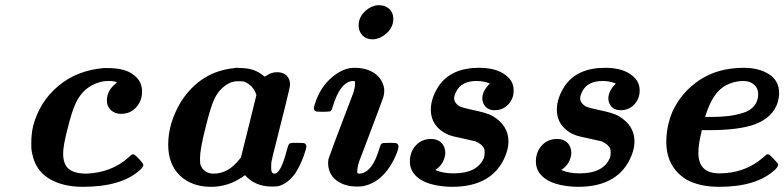

<svg xmlns="http://www.w3.org/2000/svg" viewBox="-20 -714 3031 742"><path d="M224 -121Q224 -79 246 -61Q268 -43 314 -43Q412 -47 477 -106Q489 -118 494 -118Q500 -118 512 -105Q534 -83 534 -76Q534 -70 523 -59Q452 8 300 8Q223 8 171 -23Q119 -54 106 -114Q101 -131 101 -149V-164Q101 -196 108 -227Q133 -321 205 -381.5Q277 -442 381 -451H395Q465 -451 497 -424Q529 -401 529 -360Q529 -324 506 -299Q483 -274 448 -274Q424 -274 408.5 -288.5Q393 -303 393 -325Q393 -366 431 -394Q431 -401 397 -401Q368 -401 339 -386Q297 -366 273 -316Q259 -288 241 -216Q224 -151 224 -121Z M796 8Q721 8 675.5 -35.5Q630 -79 630 -155Q630 -239 680 -322Q756 -439 888 -451L891 -452Q894 -452 896 -452Q898 -452 903 -451.5Q908 -451 911 -451Q963 -451 997 -422L1003 -418L1005 -419Q1007 -420 1009 -421Q1028 -435 1051 -435Q1074 -435 1087.5 -422Q1101 -409 1101 -387Q1101 -380 1084.5 -312.5Q1068 -245 1049.5 -173Q1031 -101 1029 -89Q1028 -84 1028 -69V-63Q1028 -43 1041 -43Q1065 -43 1088 -132Q1094 -154 1097.5 -158Q1101 -162 1118 -162H1128Q1153 -162 1157 -160Q1164 -156 1164 -148Q1164 -140 1154 -112Q1141 -76 1123 -47Q1095 -6 1057 5Q1050 7 1031 7Q966 7 927 -37L918 -31Q862 8 796 8ZM971 -347Q958 -386 922 -399Q916 -400 897 -400Q865 -400 834 -369Q816 -351 803.5 -320Q791 -289 774 -220Q753 -137 753 -103Q753 -85 754 -80Q766 -43 806 -43Q862 -43 905 -98L911 -105Q921 -145 941 -225.5Q961 -306 971 -347Z M1419 -562Q1395 -562 1380.5 -577.5Q1366 -593 1366 -615Q1366 -643 1384.5 -664Q1403 -685 1428 -692Q1438 -694 1444 -694Q1469 -694 1484.5 -679.5Q1500 -665 1500 -641Q1500 -609 1474 -585.5Q1448 -562 1419 -562ZM1266 -418Q1308 -452 1349 -452Q1394 -452 1424 -433Q1454 -414 1463 -380Q1465 -372 1465 -364Q1465 -350 1462 -341Q1462 -339 1439 -277.5Q1416 -216 1392 -153L1368 -90Q1361 -69 1361 -55Q1360 -46 1361.5 -44.5Q1363 -43 1371 -43Q1420 -48 1447 -143Q1451 -157 1455.5 -159.5Q1460 -162 1484 -162Q1509 -162 1513 -160Q1520 -156 1520 -148Q1520 -133 1500 -93Q1458 -13 1390 4Q1379 7 1360 7Q1311 7 1279.5 -17.5Q1248 -42 1248 -85Q1248 -87 1248.5 -91.5Q1249 -96 1249.5 -99Q1250 -102 1251 -104Q1251 -105 1274 -167Q1297 -229 1321 -291Q1345 -353 1345 -354Q1352 -375 1352 -389Q1353 -398 1351.5 -399.5Q1350 -401 1342 -401Q1294 -396 1266 -302Q1262 -287 1257.5 -284.5Q1253 -282 1228 -282Q1204 -282 1200 -284Q1193 -288 1193 -296Q1193 -300 1196 -309Q1216 -377 1266 -418Z M1662 -57Q1692 -44 1733 -44Q1825 -44 1850 -104Q1853 -113 1853 -124Q1853 -135 1851 -140Q1843 -157 1817 -168Q1815 -169 1770.5 -178.5Q1726 -188 1722 -190Q1688 -201 1666.5 -227Q1645 -253 1645 -291Q1645 -334 1675 -381Q1723 -452 1832 -452Q1910 -452 1947 -412Q1965 -393 1965 -364Q1965 -332 1944 -310Q1923 -288 1891 -288Q1869 -288 1856.5 -301.5Q1844 -315 1844 -334Q1844 -362 1873 -391Q1850 -401 1822 -401Q1763 -401 1743 -360Q1735 -344 1735 -334Q1735 -322 1745 -312Q1752 -304 1762 -300.5Q1772 -297 1807 -289Q1862 -278 1883 -266Q1945 -230 1945 -167Q1945 -142 1934 -114Q1886 8 1727 8Q1695 8 1660 1Q1614 -9 1589 -32.5Q1564 -56 1564 -90Q1564 -127 1587 -152Q1610 -177 1646 -177Q1671 -177 1686 -162Q1701 -147 1701 -121Q1697 -80 1662 -57Z M2149 -57Q2179 -44 2220 -44Q2312 -44 2337 -104Q2340 -113 2340 -124Q2340 -135 2338 -140Q2330 -157 2304 -168Q2302 -169 2257.5 -178.5Q2213 -188 2209 -190Q2175 -201 2153.5 -227Q2132 -253 2132 -291Q2132 -334 2162 -381Q2210 -452 2319 -452Q2397 -452 2434 -412Q2452 -393 2452 -364Q2452 -332 2431 -310Q2410 -288 2378 -288Q2356 -288 2343.5 -301.5Q2331 -315 2331 -334Q2331 -362 2360 -391Q2337 -401 2309 -401Q2250 -401 2230 -360Q2222 -344 2222 -334Q2222 -322 2232 -312Q2239 -304 2249 -300.5Q2259 -297 2294 -289Q2349 -278 2370 -266Q2432 -230 2432 -167Q2432 -142 2421 -114Q2373 8 2214 8Q2182 8 2147 1Q2101 -9 2076 -32.5Q2051 -56 2051 -90Q2051 -127 2074 -152Q2097 -177 2133 -177Q2158 -177 2173 -162Q2188 -147 2188 -121Q2184 -80 2149 -57Z M2679 -123Q2679 -44 2760 -44Q2859 -44 2930 -106Q2942 -118 2947 -118Q2953 -118 2965 -105Q2986 -84 2987 -79Q2988 -71 2976 -59Q2905 8 2760 8Q2683 8 2633 -20Q2555 -68 2555 -166Q2555 -224 2578 -281Q2613 -358 2684 -405Q2755 -452 2855 -452Q2913 -452 2952 -427Q2991 -402 2991 -354Q2991 -339 2986 -320Q2968 -259 2893 -232Q2830 -211 2722 -211H2692L2690 -200Q2679 -157 2679 -123ZM2910 -351Q2910 -373 2894 -387Q2878 -401 2853 -401Q2819 -401 2789 -386Q2734 -360 2705 -262H2727Q2765 -262 2794 -265.5Q2823 -269 2851 -277.5Q2879 -286 2894.5 -304.5Q2910 -323 2910 -351Z"/></svg>

Font: KaTeX_Main
Style: Bold Italic
Weight: 700
Version: Version 1.1; ttfautohint (v1.3)